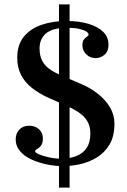

<svg xmlns="http://www.w3.org/2000/svg" viewBox="-20 -752 574 869"><path d="M266 0Q229 0 191 -8Q153 -16 121 -31Q89 -46 70 -68.5Q51 -91 51 -121Q51 -148 67.5 -165.5Q84 -183 112 -183Q139 -183 156.5 -167Q174 -151 174 -126Q174 -103 165.5 -92.5Q157 -82 148 -77.5Q139 -73 139 -67Q139 -61 156.5 -53.5Q174 -46 201 -40Q228 -34 255 -34Q295 -34 325 -45.5Q355 -57 372 -82Q389 -107 389 -148Q389 -180 375.5 -203Q362 -226 336 -243.5Q310 -261 270 -278L200 -309Q156 -329 124 -354.5Q92 -380 75 -413.5Q58 -447 58 -491Q58 -549 87.5 -585.5Q117 -622 167.5 -639.5Q218 -657 281 -657Q338 -657 381 -644Q424 -631 447.5 -607.5Q471 -584 471 -550Q471 -519 453 -504Q435 -489 413 -489Q388 -489 370.5 -506Q353 -523 353 -547Q353 -565 360 -573.5Q367 -582 374 -586.5Q381 -591 381 -596Q381 -602 371 -609Q361 -616 340 -621Q319 -626 284 -626Q218 -626 188.5 -601Q159 -576 159 -533Q159 -499 171.5 -476Q184 -453 207 -437.5Q230 -422 260 -409L338 -376Q387 -356 422.5 -328Q458 -300 478 -266Q498 -232 498 -192Q498 -135 475.5 -97.5Q453 -60 417 -38.5Q381 -17 341 -8.5Q301 0 266 0ZM247 97V-732H295V97Z"/></svg>

Font: Frank Ruhl Libre Medium
Style: Regular
Weight: 500
Designer: Yanek Iontef
Foundry: Fontef
Version: Version 6.004